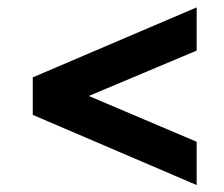

<svg xmlns="http://www.w3.org/2000/svg" viewBox="-20 -633 620 531"><path d="M523.9 -121.2V-240.9L225.6 -367.6L523.9 -493.1V-612.6L70.6 -419V-315.3Z"/></svg>

Font: Russolo 10pt ExtraLight
Style: Regular
Weight: 200
Designer: Micah Stupak-Hahn
Version: Version 1.000